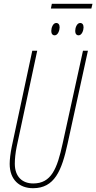

<svg xmlns="http://www.w3.org/2000/svg" viewBox="-20 -981 507 1011"><path d="M248 -936H461L467 -961H253ZM268 -795C285 -795 294 -821 294 -837C294 -852 287 -860 276 -860C259 -860 250 -835 250 -818C250 -803 257 -795 268 -795ZM394 -795C411 -795 420 -821 420 -837C420 -852 413 -860 402 -860C385 -860 376 -835 376 -818C376 -803 383 -795 394 -795ZM154 10C267 10 305 -82 336 -225L443 -714H417L310 -226C281 -92 250 -15 155 -15C98 -15 58 -50 58 -119C58 -143 61 -175 68 -209L176 -714H150L42 -209C35 -174 31 -142 31 -118C31 -34 83 10 154 10Z"/></svg>

Font: Noto Sans ExtraCondensed Thin
Style: Italic
Weight: 100
Width: 2
Italic angle: -12°
Designer: Monotype Design Team
Foundry: Monotype Imaging Inc.
Version: Version 2.013